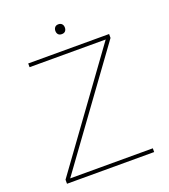

<svg xmlns="http://www.w3.org/2000/svg" viewBox="-151 -956 937 1064"><g transform="rotate(-20 317.0 -423.5)"><path d="M60 0V-24L545 -692L557 -678H86V-700H563V-677L78 -10L75 -22H574V0ZM317 -789Q303 -789 296 -797Q289 -805 289 -818Q289 -830 296 -838.5Q303 -847 317 -847Q330 -847 337.5 -839Q345 -831 345 -818Q345 -805 338 -797Q331 -789 317 -789Z"/></g></svg>

Font: Lexend Deca Thin
Style: Regular
Weight: 250
Designer: Bonnie Shaver-Troup, Thomas Jockin
Foundry: Lexend
Version: Version 1.007